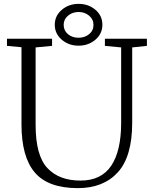

<svg xmlns="http://www.w3.org/2000/svg" viewBox="-20 -958 810 992"><path d="M16 0ZM739 -721 663 -713V-324Q663 -149 588.5 -67.5Q514 14 382 14Q229 14 160 -66.5Q91 -147 91 -316V-714L16 -721V-758H249V-721L164 -713V-313Q164 -155 224.5 -90Q285 -25 396 -25Q503 -25 554.5 -101.5Q606 -178 606 -324V-713L522 -721V-758H739ZM509 -830Q509 -784 473 -753Q437 -722 386 -722Q335 -722 299 -753Q263 -784 263 -830Q263 -876 299 -907Q335 -938 386 -938Q437 -938 473 -907.5Q509 -877 509 -830ZM309 -830Q309 -800 331 -781.5Q353 -763 386 -763Q418 -763 440.5 -781.5Q463 -800 463 -829Q463 -858 440.5 -877Q418 -896 386 -896Q354 -896 331.5 -877Q309 -858 309 -830Z"/></svg>

Font: Martel UltraLight
Style: Regular
Weight: 250
Designer: Dan Reynolds
Foundry: Dan Reynolds
Version: Version 1.001; ttfautohint (v1.1) -l 5 -r 5 -G 72 -x 0 -D la